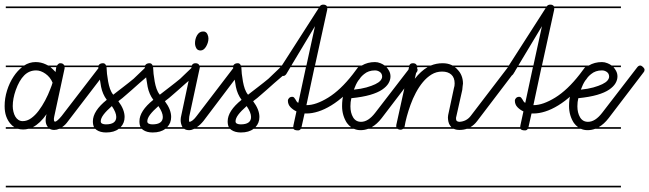

<svg xmlns="http://www.w3.org/2000/svg" viewBox="-25 -570 2803 829"><path d="M335 -14H231Q220 -9 209 -9Q198 -9 189 -14H98Q87 -11 75 -11Q63 -11 52 -14H0V-21H37Q27 -27 19 -37Q8 -50 1.5 -68.5Q-5 -87 -5 -112Q-5 -146 5.5 -179.5Q16 -213 34 -240Q50 -264 70 -280H0V-287H79Q102 -302 129 -302Q152 -302 173 -292Q178 -290 183 -287H221Q223 -289 225 -292Q229 -297 235 -297Q245 -297 249 -292Q252 -290 253 -287H335V-280H254V-275L209 -66Q207 -58 208 -51Q208 -46 212 -45Q216 -44 224 -51Q232 -58 241 -69L401 -277Q408 -285 414 -285Q420 -285 427 -279Q434 -273 434 -266Q434 -260 429 -256L269 -47Q257 -30 243 -21H335ZM192 -185Q196 -195 198 -200.5Q200 -206 202 -213Q192 -237 171.5 -251.5Q151 -266 131 -266Q101 -266 79.5 -244.5Q58 -223 43 -181Q30 -144 30 -112Q30 -100 33 -87.5Q36 -75 41.5 -66Q47 -57 55 -52Q63 -47 73 -47Q92 -47 109.5 -59.5Q127 -72 142 -92Q157 -112 170 -136.5Q183 -161 192 -185ZM335 239H0V232H335ZM335 -535H0V-542H335ZM172 -51Q172 -64 176 -77Q148 -37 117 -21H182Q172 -33 172 -51ZM215 -259Q215 -262 216 -268Q217 -273 218 -280H193Q204 -271 215 -259Z M536 -280H435Q436 -266 437 -251Q439 -234 442 -217.5Q445 -201 450 -186.5Q455 -172 464 -161Q471 -166 482 -175Q493 -184 506 -193.5Q519 -203 531 -213Q543 -223 552 -230L599 -275Q605 -283 612 -283Q619 -283 625.5 -277Q632 -271 632 -266Q632 -261 627 -254L577 -211Q558 -194 545 -182.5Q532 -171 522 -162.5Q512 -154 504 -147Q496 -140 486 -133Q513 -97 513 -65Q513 -39 496 -21H536V-14H488Q468 2 433 2Q408 2 392 -9Q389 -11 386 -14H335V-21H381Q376 -31 376 -46Q376 -91 436 -139Q418 -163 411.5 -195Q405 -227 401 -274L399 -280H335V-287H400Q402 -289 404 -292Q410 -297 420 -297Q429 -297 433 -287H536ZM477 -65Q477 -84 458 -112Q434 -91 422 -75Q410 -59 410 -46Q410 -39 416.5 -36Q423 -33 432 -33Q477 -33 477 -65ZM536 239H335V232H536ZM536 -535H335V-542H536Z M737 -280H636Q637 -266 638 -251Q640 -234 643 -217.5Q646 -201 651 -186.5Q656 -172 665 -161Q672 -166 683 -175Q694 -184 707 -193.5Q720 -203 732 -213Q744 -223 753 -230L800 -275Q806 -283 813 -283Q820 -283 826.5 -277Q833 -271 833 -266Q833 -261 828 -254L778 -211Q759 -194 746 -182.5Q733 -171 723 -162.5Q713 -154 705 -147Q697 -140 687 -133Q714 -97 714 -65Q714 -39 697 -21H737V-14H689Q669 2 634 2Q609 2 593 -9Q590 -11 587 -14H536V-21H582Q577 -31 577 -46Q577 -91 637 -139Q619 -163 612.5 -195Q606 -227 602 -274L600 -280H536V-287H601Q603 -289 605 -292Q611 -297 621 -297Q630 -297 634 -287H737ZM678 -65Q678 -84 659 -112Q635 -91 623 -75Q611 -59 611 -46Q611 -39 617.5 -36Q624 -33 633 -33Q678 -33 678 -65ZM737 239H536V232H737ZM737 -535H536V-542H737Z M917 -280H838Q838 -279 837.5 -277.5Q837 -276 837 -275L792 -66Q791 -57 791 -51Q791 -48 792 -44Q799 -44 807.5 -51Q816 -58 824 -69L983 -277Q989 -285 996 -285Q1003 -285 1009.5 -279Q1016 -273 1016 -266Q1016 -260 1011 -256L853 -47Q839 -30 825 -21H917V-14H814Q802 -8 792 -8Q778 -8 770 -14H737V-21H763Q755 -35 755 -52Q755 -61 758 -73L802 -280H737V-287H803Q807 -297 819 -297Q828 -297 833 -292Q835 -289 836 -287H917ZM856 -434Q866 -432 870.5 -422.5Q875 -413 875 -404Q875 -394 872 -385Q869 -376 864.5 -368.5Q860 -361 854 -356.5Q848 -352 841 -352Q828 -352 822.5 -362Q817 -372 817 -384Q817 -392 819 -400.5Q821 -409 825.5 -417Q830 -425 836.5 -429.5Q843 -434 851 -434ZM917 239H737V232H917ZM917 -535H737V-542H917Z M1118 -280H1017Q1018 -266 1019 -251Q1021 -234 1024 -217.5Q1027 -201 1032 -186.5Q1037 -172 1046 -161Q1053 -166 1064 -175Q1075 -184 1088 -193.5Q1101 -203 1113 -213Q1125 -223 1134 -230L1181 -275Q1187 -283 1194 -283Q1201 -283 1207.5 -277Q1214 -271 1214 -266Q1214 -261 1209 -254L1159 -211Q1140 -194 1127 -182.5Q1114 -171 1104 -162.5Q1094 -154 1086 -147Q1078 -140 1068 -133Q1095 -97 1095 -65Q1095 -39 1078 -21H1118V-14H1070Q1050 2 1015 2Q990 2 974 -9Q971 -11 968 -14H917V-21H963Q958 -31 958 -46Q958 -91 1018 -139Q1000 -163 993.5 -195Q987 -227 983 -274L981 -280H917V-287H982Q984 -289 986 -292Q992 -297 1002 -297Q1011 -297 1015 -287H1118ZM1059 -65Q1059 -84 1040 -112Q1016 -91 1004 -75Q992 -59 992 -46Q992 -39 998.5 -36Q1005 -33 1014 -33Q1059 -33 1059 -65ZM1118 239H917V232H1118ZM1118 -535H917V-542H1118Z M1454 -14H1274Q1270 -7 1262 -7Q1246 -7 1242 -14H1118V-21H1241Q1241 -25 1242 -29L1255 -89Q1240 -96 1229 -107.5Q1218 -119 1218 -136Q1218 -141 1223 -146.5Q1228 -152 1237 -152Q1242 -152 1245 -148.5Q1248 -145 1250.5 -141Q1253 -137 1255.5 -132.5Q1258 -128 1263 -126L1296 -280H1229L1211 -250Q1205 -242 1198 -242Q1191 -242 1185 -248Q1179 -254 1179 -261Q1179 -266 1183 -272L1188 -280H1118V-287H1192L1351 -535H1118V-542H1355L1356 -543Q1361 -550 1371 -550Q1380 -550 1385 -545Q1386 -543 1387 -542H1454V-535H1388Q1388 -532 1388 -529L1335 -287H1454V-280H1333L1298 -116H1299Q1339 -116 1392 -148.5Q1445 -181 1498 -249L1519 -277Q1525 -285 1532 -285Q1542 -285 1547 -280Q1552 -275 1552 -266Q1551 -260 1547 -256L1526 -227Q1496 -189 1465.5 -161Q1435 -133 1405.5 -115Q1376 -97 1349 -88.5Q1322 -80 1299 -80H1290L1277 -22V-21H1454ZM1335 -457 1233 -287H1298ZM1454 239H1118V232H1454Z M1676 -14H1565Q1549 -8 1532 -8Q1516 -8 1503 -14H1454V-21H1491Q1481 -28 1473 -39Q1463 -54 1457.5 -72.5Q1452 -91 1452 -112Q1452 -141 1458 -161Q1464 -181 1468 -193Q1489 -245 1519 -273Q1523 -277 1527 -280H1454V-287H1537Q1562 -302 1594 -302Q1606 -302 1618 -297Q1628 -293 1636 -287H1676V-280H1644Q1650 -273 1655 -264Q1661 -253 1661 -240Q1661 -225 1652.5 -210.5Q1644 -196 1625 -183Q1606 -170 1573.5 -160.5Q1541 -151 1492 -146Q1488 -130 1488 -111Q1488 -83 1499.5 -63.5Q1511 -44 1534 -44Q1565 -44 1595 -83L1746 -279Q1752 -287 1759 -287Q1765 -287 1771.5 -280.5Q1778 -274 1778 -269Q1778 -262 1774 -258L1623 -60Q1603 -34 1580 -21H1676ZM1547 -250Q1519 -228 1503 -183Q1534 -186 1557 -192.5Q1580 -199 1595.5 -206.5Q1611 -214 1618 -222.5Q1625 -231 1625 -239Q1625 -252 1615.5 -259Q1606 -266 1594 -266Q1566 -266 1547 -250ZM1676 239H1454V232H1676ZM1676 -535H1454V-542H1676Z M2098 -14H1991Q1976 -9 1959 -9Q1944 -9 1934 -14H1716Q1711 -10 1704 -10Q1697 -10 1691 -14H1676V-21H1686Q1686 -23 1686 -25V-30L1741 -280H1676V-287H1742Q1746 -297 1758 -297Q1767 -297 1772 -292Q1774 -289 1775 -287H1835Q1859 -297 1886 -297Q1907 -297 1923 -290Q1926 -288 1929 -287H2098V-280H1939Q1945 -276 1950 -270Q1962 -258 1968 -242.5Q1974 -227 1974 -209Q1973 -204 1972.5 -197.5Q1972 -191 1971 -182L1945 -66Q1944 -64 1944 -59Q1944 -49 1949 -46.5Q1954 -44 1959 -44Q1989 -46 2007 -69L2166 -277Q2172 -285 2179 -285Q2186 -285 2192.5 -279.5Q2199 -274 2199 -266Q2199 -260 2194 -256L2035 -47Q2022 -30 2006 -21H2098ZM1919 -27Q1913 -35 1911 -45Q1909 -55 1909 -63Q1909 -69 1910 -73L1935 -190Q1938 -198 1938 -210Q1938 -235 1923.5 -248Q1909 -261 1884 -261Q1859 -261 1838.5 -248.5Q1818 -236 1801 -215.5Q1784 -195 1770.5 -169.5Q1757 -144 1747.5 -117.5Q1738 -91 1731.5 -67Q1725 -43 1722 -24L1721 -21H1924ZM2098 239H1676V232H2098ZM2098 -535H1676V-542H2098ZM1776 -277Q1776 -276 1776 -275L1766 -230Q1792 -263 1821 -280H1777Q1777 -279 1776 -277Z M2434 -14H2254Q2250 -7 2242 -7Q2226 -7 2222 -14H2098V-21H2221Q2221 -25 2222 -29L2235 -89Q2220 -96 2209 -107.5Q2198 -119 2198 -136Q2198 -141 2203 -146.5Q2208 -152 2217 -152Q2222 -152 2225 -148.5Q2228 -145 2230.5 -141Q2233 -137 2235.5 -132.5Q2238 -128 2243 -126L2276 -280H2209L2191 -250Q2185 -242 2178 -242Q2171 -242 2165 -248Q2159 -254 2159 -261Q2159 -266 2163 -272L2168 -280H2098V-287H2172L2331 -535H2098V-542H2335L2336 -543Q2341 -550 2351 -550Q2360 -550 2365 -545Q2366 -543 2367 -542H2434V-535H2368Q2368 -532 2368 -529L2315 -287H2434V-280H2313L2278 -116H2279Q2319 -116 2372 -148.5Q2425 -181 2478 -249L2499 -277Q2505 -285 2512 -285Q2522 -285 2527 -280Q2532 -275 2532 -266Q2531 -260 2527 -256L2506 -227Q2476 -189 2445.5 -161Q2415 -133 2385.5 -115Q2356 -97 2329 -88.5Q2302 -80 2279 -80H2270L2257 -22V-21H2434ZM2315 -457 2213 -287H2278ZM2434 239H2098V232H2434Z M2656 -14H2545Q2529 -8 2512 -8Q2496 -8 2483 -14H2434V-21H2471Q2461 -28 2453 -39Q2443 -54 2437.5 -72.5Q2432 -91 2432 -112Q2432 -141 2438 -161Q2444 -181 2448 -193Q2469 -245 2499 -273Q2503 -277 2507 -280H2434V-287H2517Q2542 -302 2574 -302Q2586 -302 2598 -297Q2608 -293 2616 -287H2656V-280H2624Q2630 -273 2635 -264Q2641 -253 2641 -240Q2641 -225 2632.5 -210.5Q2624 -196 2605 -183Q2586 -170 2553.5 -160.5Q2521 -151 2472 -146Q2468 -130 2468 -111Q2468 -83 2479.5 -63.5Q2491 -44 2514 -44Q2545 -44 2575 -83L2726 -279Q2732 -287 2739 -287Q2745 -287 2751.5 -280.5Q2758 -274 2758 -269Q2758 -262 2754 -258L2603 -60Q2583 -34 2560 -21H2656ZM2527 -250Q2499 -228 2483 -183Q2514 -186 2537 -192.5Q2560 -199 2575.5 -206.5Q2591 -214 2598 -222.5Q2605 -231 2605 -239Q2605 -252 2595.5 -259Q2586 -266 2574 -266Q2546 -266 2527 -250ZM2656 239H2434V232H2656ZM2656 -535H2434V-542H2656Z"/></svg>

Font: Gruenewald VA 1. Klasse
Style: Regular
Weight: 400
Designer: Peter Wiegel
Foundry: Peter Wiegel, nach dem Schriftentwurf von Dr. H. Gr¸newald
Version: Version 0.007